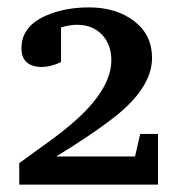

<svg xmlns="http://www.w3.org/2000/svg" viewBox="-20 -816 480 519"><path d="M407 -317H32V-375Q78 -408 123 -441Q192 -492 230 -537Q281 -598 281 -653Q281 -696 255.5 -722.5Q230 -749 188 -749Q169 -749 145 -742V-648Q116 -635 94 -635Q38 -635 38 -686Q38 -745 105 -774Q155 -796 221 -796Q294 -796 342.5 -759Q391 -722 391 -660Q391 -591 317 -523Q265 -475 132 -393H345L359 -454H407Z"/></svg>

Font: Apparatus SIL
Style: Bold
Weight: 700
Version: Version 1.0